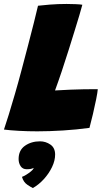

<svg xmlns="http://www.w3.org/2000/svg" viewBox="-48 -670 548 970"><path d="M-28 -15.5Q-18.5 -43 -4 -90Q10.5 -137 27.5 -195.5Q44.5 -254 61 -316.5Q77.5 -379 93.8 -441Q110 -503 123.2 -555.5Q136.5 -608 144 -641Q163 -643.5 204 -646.8Q245 -650 288.5 -650Q307.5 -650 333.2 -649Q359 -648 368 -646Q363 -626.5 353 -593Q343 -559.5 329.2 -515Q315.5 -470.5 299 -418Q282.5 -365.5 263.5 -308.5Q255.5 -284.5 247 -260.5Q238.5 -236.5 230 -213Q273 -215.5 308 -217Q343 -218.5 376.2 -219Q409.5 -219.5 446 -219.5Q445 -204.5 438 -169.2Q431 -134 421.5 -93.8Q412 -53.5 404 -24Q339 -15 270.2 -10.8Q201.5 -6.5 140.5 -6.5Q93 -6.5 47.5 -9Q2 -11.5 -28 -15.5ZM118 280Q111.5 277.5 91 264Q70.5 250.5 63 223.5Q72 220.5 85 212.5Q98 204.5 108.8 195.5Q119.5 186.5 121 181.5Q122 179.5 122 178Q116.5 181.5 108 183.2Q99.5 185 87 185Q66.5 185 56.2 169.5Q46 154 46 133.5Q46 89 78 66.5Q110 44 154 44Q183 44 206.8 60.5Q230.5 77 230.5 111Q230.5 141.5 214.8 174.2Q199 207 173.5 235Q148 263 118 280Z"/></svg>

Font: Grandstander Thin Black
Style: Italic
Weight: 900
Italic angle: -15°
Version: Version 1.200